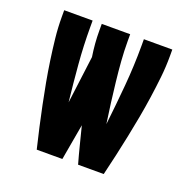

<svg xmlns="http://www.w3.org/2000/svg" viewBox="-99 -615 699 711"><g transform="rotate(20 250.0 -260.0)"><path d="M219 0H118Q108 -41 99 -81.5Q90 -122 81.5 -163Q73 -204 65.5 -245Q58 -286 52 -327.5Q46 -369 41.5 -410.5Q37 -452 37 -494V-520H149V-494Q149 -422 155 -349.5Q161 -277 169 -205L193 -392Q189 -418 187 -443Q185 -468 185 -494V-520H297V-494Q297 -454 300 -414.5Q303 -375 307.5 -335.5Q312 -296 317 -256.5Q322 -217 328 -177Q337 -256 344 -335.5Q351 -415 351 -494V-520H463V-494Q463 -452 458.5 -410.5Q454 -369 448 -327.5Q442 -286 434.5 -245Q427 -204 418.5 -163Q410 -122 401 -81.5Q392 -41 382 0H281Q271 -35 262 -71Q253 -107 244 -142Z"/></g></svg>

Font: Iosevka Term Curly Heavy
Style: Regular
Weight: 900
Designer: Belleve Invis
Foundry: Belleve Invis
Version: Version 32.3.0